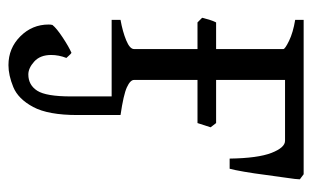

<svg xmlns="http://www.w3.org/2000/svg" viewBox="-162 -332 738 454"><g transform="rotate(90 207.0 -105.0)"><path d="M27 0V-21Q55 -26 75.5 -34.5Q96 -43 96 -53V-406Q96 -410 76.5 -419.5Q57 -429 27 -434V-454H227V-438Q200 -438 184.5 -434Q169 -430 169 -425V-53Q169 -44 186.5 -36Q204 -28 252 -21V0ZM355 -279Q354 -346 341.5 -378Q329 -410 313 -410H147L159 -454H392L404 -445Q404 -437 400.5 -414Q397 -391 393.5 -363.5Q390 -336 386 -313Q382 -290 379 -279ZM271 -203H33L22 -214Q24 -222 26.5 -230.5Q29 -239 33 -247H271L281 -234ZM117 107Q110 125 110 143Q110 169 125.5 183Q141 197 156 197Q181 197 194.5 176Q208 155 208 96V-8L252 -15V81Q252 150 233 185.5Q214 221 186 232.5Q158 244 134 244Q94 244 66 216Q38 188 38 149Q38 144 39 140Q47 130 69 115.5Q91 101 105 95Q108 97 111 100.5Q114 104 117 107Z"/></g></svg>

Font: ChillKai
Style: Regular
Weight: 400
Designer: ChillType
Foundry: 寒蝉字型
Version: Version 2.000